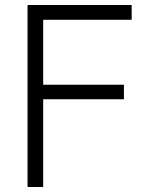

<svg xmlns="http://www.w3.org/2000/svg" viewBox="-20 -747 581 767"><path d="M90 0V-727H506V-668H152.5V-408.5H475V-350.5H152.5V0Z"/></svg>

Font: Spline Sans Light
Style: Regular
Weight: 300
Designer: Eben Sorkin, Mirko Velimirovic
Foundry: Sorkin Type
Version: Version 1.000; ttfautohint (v1.8.3)